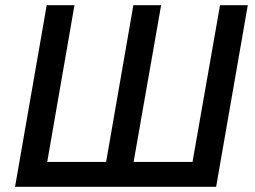

<svg xmlns="http://www.w3.org/2000/svg" viewBox="-20 -720 981 740"><path d="M722 -96H495L601 -700H494L389 -96H162L267 -700H160L38 0H813L935 -700H828Z"/></svg>

Font: Fixel Text 20240404 Medium
Style: Italic
Weight: 500
Width: 4
Italic angle: -10°
Designer: AlfaBravo + MacPaw
Foundry: Kyrylo Tkachov, Marchela Mozhyna, Serhii Makarenko, Maria Weinstein, Zakhar Kryvoshyya
Version: Version 1.211;Glyphs 3.2 (3225)